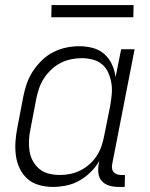

<svg xmlns="http://www.w3.org/2000/svg" viewBox="-20 -724 590 756"><path d="M188 12Q160 12 133.5 4.5Q107 -3 88 -20Q69 -37 57.5 -61Q46 -85 42.5 -112Q39 -139 41 -167.5Q43 -196 49 -225L72 -345Q77 -370 85.5 -395Q94 -420 109.5 -443.5Q125 -467 145 -486.5Q165 -506 189.5 -518.5Q214 -531 240 -536.5Q266 -542 292 -542Q320 -542 346 -535Q372 -528 391 -511Q410 -494 421 -470Q432 -446 435 -420L457 -530H510L422 -79Q420 -70 421 -61.5Q422 -53 427 -47Q432 -41 440 -38Q448 -35 457 -35H472L471 12H447Q428 12 410.5 7Q393 2 381.5 -10.5Q370 -23 367.5 -41.5Q365 -60 369 -79L371 -90Q357 -66 336.5 -46Q316 -26 292 -12.5Q268 1 241 6.5Q214 12 188 12ZM216 -35Q236 -35 256 -39Q276 -43 295.5 -52.5Q315 -62 332 -77Q349 -92 361 -110.5Q373 -129 379.5 -148.5Q386 -168 390 -188L414 -308Q418 -331 420 -353.5Q422 -376 418.5 -397Q415 -418 406.5 -437.5Q398 -457 382 -470.5Q366 -484 345 -489.5Q324 -495 301 -495Q281 -495 259.5 -490.5Q238 -486 218.5 -476Q199 -466 182 -450Q165 -434 153 -415.5Q141 -397 134 -376.5Q127 -356 123 -336L100 -216Q95 -193 94 -171Q93 -149 96.5 -128Q100 -107 110 -89Q120 -71 136 -58Q152 -45 173 -40Q194 -35 216 -35ZM505 -656H182L183 -704H506Z"/></svg>

Font: Lode Dark
Style: Italic
Weight: 400
Italic angle: -11°
Monospace: yes
Designer: Belleve Invis
Foundry: Belleve Invis
Version: Version 29.2.0; ttfautohint (v1.8.3)